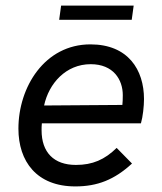

<svg xmlns="http://www.w3.org/2000/svg" viewBox="-20 -660 581 688"><path d="M250 8C329 8 390 -16 453 -74L398 -130C355 -88 312 -69 252 -69C173 -69 129 -114 129 -193C129 -201 129 -209 130 -218H485C492 -242 496 -280 496 -305C496 -410 439 -501 304 -501C140 -501 46 -348 46 -199C46 -82 111 8 250 8ZM138 -282C155 -361 216 -430 305 -430C386 -430 420 -375 420 -319C420 -304 419.5 -295 418.5 -284ZM192 -589H452L459 -640H199Z"/></svg>

Font: HK Grotesk
Style: Italic
Weight: 400
Italic angle: -16°
Designer: Alfredo Marco Pradil
Foundry: Hanken Design Co.
Version: Version 3.001;FEAKit 1.0